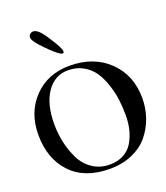

<svg xmlns="http://www.w3.org/2000/svg" viewBox="-180 -1182 1108 1281"><g transform="rotate(-20 373.5 -541.5)"><path d="M357 -762Q529 -762 635 -659Q741 -556 741 -393Q741 -322 718.5 -257Q696 -192 653 -139Q610 -86 539 -54.5Q468 -23 378 -23Q199 -23 102 -126.5Q5 -230 5 -399Q5 -558 103.5 -660Q202 -762 357 -762ZM337 -737Q242 -737 185.5 -654Q129 -571 129 -431Q129 -365 142.5 -302Q156 -239 184 -180.5Q212 -122 265 -86Q318 -50 388 -50Q444 -50 486 -73Q528 -96 551.5 -136Q575 -176 586.5 -223Q598 -270 598 -323Q598 -379 591.5 -432Q585 -485 566.5 -542Q548 -599 520 -641Q492 -683 445 -710Q398 -737 337 -737ZM209 -1060Q244 -1060 294 -980Q353 -891 353 -867Q353 -854 343 -854Q332 -854 301.5 -879Q271 -904 241 -936Q175 -1002 175 -1028Q175 -1043 185 -1051.5Q195 -1060 209 -1060Z"/></g></svg>

Font: Henny Penny
Style: Regular
Weight: 400
Designer: Olga Umpeleva
Foundry: Brownfox
Version: Version 1.001